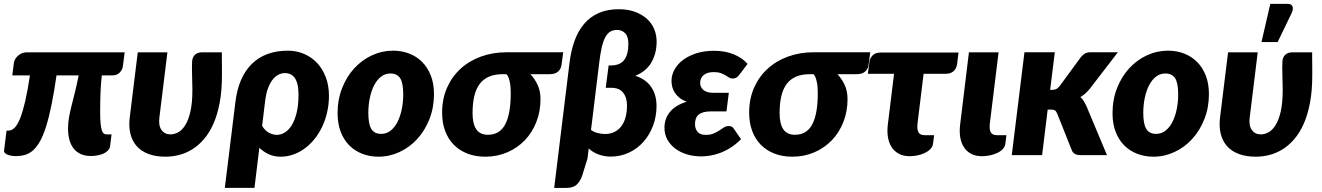

<svg xmlns="http://www.w3.org/2000/svg" viewBox="-21 -782 6667 968"><path d="M607.5 -518 598.5 -448Q596 -429.5 582.2 -415.8Q568.5 -402 546 -402H492.5Q488.5 -371 486.2 -326.8Q484 -282.5 484 -218.5Q484 -181 486.2 -158.5Q488.5 -136 492.8 -124Q497 -112 503 -108.2Q509 -104.5 516.5 -104.5H541.5L534 -45Q532.5 -33 523.8 -23.8Q515 -14.5 501.8 -8.2Q488.5 -2 471.8 1.2Q455 4.5 437.5 4.5Q407.5 4.5 385.8 -5.5Q364 -15.5 349.8 -33.8Q335.5 -52 328.8 -77.5Q322 -103 322 -133.5Q322 -163 326.8 -189.5Q331.5 -216 339 -246.2Q346.5 -276.5 356 -313.8Q365.5 -351 375.5 -402H264Q251.5 -316 238.5 -252.5Q225.5 -189 211.2 -143.8Q197 -98.5 180.8 -69.8Q164.5 -41 145.8 -24.2Q127 -7.5 105 -1.2Q83 5 57 5Q47.5 5 37 3.2Q26.5 1.5 18 -1.8Q9.5 -5 4 -10.5Q-1.5 -16 -0.5 -23.5L12 -123.5H22Q38.5 -123.5 53 -138.2Q67.5 -153 80.8 -186.2Q94 -219.5 106.2 -272.5Q118.5 -325.5 130 -402H41L49 -465.5Q50 -474 55.2 -483.2Q60.5 -492.5 68.8 -500.2Q77 -508 88 -513Q99 -518 112.5 -518Z M823 -518 782.5 -189Q777.5 -148.5 793.5 -126.5Q809.5 -104.5 838.5 -104.5Q857 -104.5 876.5 -114.5Q896 -124.5 912.2 -149.8Q928.5 -175 938.8 -218.8Q949 -262.5 949 -330Q949 -361 947.5 -399Q946 -437 947.5 -471.5Q948 -484 952.5 -493Q957 -502 963.8 -507.5Q970.5 -513 978.5 -515.5Q986.5 -518 994 -518H1097.5Q1097.5 -506 1097.5 -489.8Q1097.5 -473.5 1097.8 -457.2Q1098 -441 1098 -426.2Q1098 -411.5 1098 -402.5Q1098 -324.5 1086.5 -263.8Q1075 -203 1054.8 -157.5Q1034.5 -112 1007 -80.2Q979.5 -48.5 948 -29Q916.5 -9.5 882.2 -0.8Q848 8 814 8Q764 8 727.5 -5.8Q691 -19.5 668.2 -45.2Q645.5 -71 636.5 -107.5Q627.5 -144 633 -189L673.5 -518Z M1166 -269Q1173.5 -330.5 1194.2 -378.5Q1215 -426.5 1248.2 -459.5Q1281.5 -492.5 1327.2 -509.5Q1373 -526.5 1430.5 -526.5Q1474.5 -526.5 1512.2 -510.2Q1550 -494 1577.8 -464.5Q1605.5 -435 1621.5 -392.8Q1637.5 -350.5 1637.5 -299Q1637.5 -256.5 1628.5 -217Q1619.5 -177.5 1603.5 -143.5Q1587.5 -109.5 1565 -81.5Q1542.5 -53.5 1515.2 -33.5Q1488 -13.5 1457.2 -2.8Q1426.5 8 1393.5 8Q1361.5 8 1334.8 -4Q1308 -16 1286.5 -37L1262 165H1112.5ZM1300.5 -147.5Q1315 -123 1335.5 -112.5Q1356 -102 1375 -102Q1395 -102 1414.5 -113.8Q1434 -125.5 1449.5 -150.2Q1465 -175 1474.5 -213.2Q1484 -251.5 1484 -305Q1484 -334 1479.2 -354.8Q1474.5 -375.5 1465.5 -388.5Q1456.5 -401.5 1443.8 -407.5Q1431 -413.5 1415.5 -413.5Q1399 -413.5 1383 -405.5Q1367 -397.5 1353.5 -380.5Q1340 -363.5 1330.2 -337.2Q1320.5 -311 1316 -274.5Z M1901 -107Q1927 -107 1947.5 -122.8Q1968 -138.5 1982.2 -165.8Q1996.5 -193 2004.2 -229.2Q2012 -265.5 2012 -306.5Q2012 -363 1996.8 -387.2Q1981.5 -411.5 1947 -411.5Q1921 -411.5 1900.5 -395.8Q1880 -380 1865.8 -353Q1851.5 -326 1843.8 -289.5Q1836 -253 1836 -212Q1836 -156.5 1851.2 -131.8Q1866.5 -107 1901 -107ZM1887 8Q1843.5 8 1805.8 -6.5Q1768 -21 1740.2 -48.8Q1712.5 -76.5 1696.8 -117.2Q1681 -158 1681 -211Q1681 -280 1703.8 -337.8Q1726.5 -395.5 1765 -437.5Q1803.5 -479.5 1854.2 -503Q1905 -526.5 1961 -526.5Q2004.5 -526.5 2042 -512Q2079.5 -497.5 2107.2 -469.8Q2135 -442 2151 -401.2Q2167 -360.5 2167 -307.5Q2167 -239.5 2144.2 -181.8Q2121.5 -124 2083 -81.8Q2044.5 -39.5 1993.8 -15.8Q1943 8 1887 8Z M2653 -408Q2675.5 -384.5 2689.8 -353.2Q2704 -322 2704 -282.5Q2704 -220 2683 -166.8Q2662 -113.5 2624.8 -74.8Q2587.5 -36 2536.5 -14Q2485.5 8 2425.5 8Q2375.5 8 2335.2 -7.8Q2295 -23.5 2266.8 -52.2Q2238.5 -81 2223.2 -122Q2208 -163 2208 -214Q2208 -283 2232.5 -339Q2257 -395 2300.5 -435Q2344 -475 2403.8 -496.8Q2463.5 -518.5 2533.5 -518.5H2818.5L2810 -454.5Q2807.5 -435 2793 -421.5Q2778.5 -408 2749 -408ZM2554 -312Q2554 -326.5 2553 -341Q2552 -355.5 2549.2 -368.5Q2546.5 -381.5 2542.5 -391.8Q2538.5 -402 2532.5 -408H2515Q2474 -408 2445 -395.8Q2416 -383.5 2397.5 -359Q2379 -334.5 2370.2 -297.5Q2361.5 -260.5 2361.5 -211Q2361.5 -158 2380.2 -130.2Q2399 -102.5 2439 -102.5Q2498.5 -102.5 2526.2 -155.2Q2554 -208 2554 -312Z M2850.5 -466.5Q2858 -527.5 2876 -577Q2894 -626.5 2924 -661.8Q2954 -697 2997.2 -716.2Q3040.5 -735.5 3099 -735.5Q3144.5 -735.5 3180 -722.5Q3215.5 -709.5 3240 -687.5Q3264.5 -665.5 3277 -635.8Q3289.5 -606 3289.5 -572.5Q3289.5 -513.5 3263.5 -468Q3237.5 -422.5 3182 -400Q3235 -383 3262 -343.5Q3289 -304 3289 -248Q3289 -195 3271.5 -148.5Q3254 -102 3223.2 -67.2Q3192.5 -32.5 3150 -12.5Q3107.5 7.5 3057.5 7.5Q3027.5 7.5 2998.5 -2.5Q2969.5 -12.5 2947 -33.5L2941 17L2914 104Q2904 133 2886 149.2Q2868 165.5 2834 165.5H2773L2814 -169.5ZM2958.5 -127Q2972.5 -116.5 2991.5 -111.5Q3010.5 -106.5 3029 -106.5Q3058 -106.5 3079 -117.8Q3100 -129 3113.5 -148.2Q3127 -167.5 3133.5 -193.2Q3140 -219 3140 -248Q3140 -276.5 3132.5 -294.2Q3125 -312 3113.8 -322Q3102.5 -332 3088.5 -335.8Q3074.5 -339.5 3062 -339.5H3033L3047.5 -452H3058Q3105.5 -452 3126.2 -480Q3147 -508 3147 -561.5Q3147 -597.5 3131 -614.2Q3115 -631 3089.5 -631Q3069 -631 3054.8 -622Q3040.5 -613 3030 -593Q3019.5 -573 3012.2 -540.5Q3005 -508 2999.5 -461.5L2963.5 -166Z M3708 -407Q3698 -393.5 3689.8 -389.8Q3681.5 -386 3671.5 -386Q3662.5 -386 3654.8 -391Q3647 -396 3636.8 -402.2Q3626.5 -408.5 3612.5 -413.5Q3598.5 -418.5 3577 -418.5Q3545 -418.5 3527 -403.8Q3509 -389 3509 -363.5Q3509 -342.5 3525.5 -328.2Q3542 -314 3576.5 -314H3653.5L3641.5 -220.5H3564.5Q3541 -220.5 3525.2 -216Q3509.5 -211.5 3500.2 -203.2Q3491 -195 3487 -183Q3483 -171 3483 -156Q3483 -133 3495.8 -117.5Q3508.5 -102 3537 -102Q3561 -102 3577 -109Q3593 -116 3605.5 -124.2Q3618 -132.5 3628.8 -139.5Q3639.5 -146.5 3653 -146.5Q3670.5 -146.5 3678.5 -133.5L3715 -80Q3688.5 -53.5 3661 -36.5Q3633.5 -19.5 3607 -10Q3580.5 -0.5 3556.5 3Q3532.5 6.5 3514 6.5Q3477.5 6.5 3444 -3.2Q3410.5 -13 3385 -31.8Q3359.5 -50.5 3344.2 -77.2Q3329 -104 3329 -138.5Q3329 -184 3357 -218Q3385 -252 3441 -269Q3419 -277.5 3404.5 -289.2Q3390 -301 3381 -315Q3372 -329 3368.2 -344Q3364.5 -359 3364.5 -374Q3364.5 -403.5 3379.5 -431Q3394.5 -458.5 3422.2 -479.5Q3450 -500.5 3489.8 -513.2Q3529.5 -526 3579 -526Q3635.5 -526 3679 -507.8Q3722.5 -489.5 3748 -460Z M4201 -408Q4223.5 -384.5 4237.8 -353.2Q4252 -322 4252 -282.5Q4252 -220 4231 -166.8Q4210 -113.5 4172.8 -74.8Q4135.5 -36 4084.5 -14Q4033.5 8 3973.5 8Q3923.5 8 3883.2 -7.8Q3843 -23.5 3814.8 -52.2Q3786.5 -81 3771.2 -122Q3756 -163 3756 -214Q3756 -283 3780.5 -339Q3805 -395 3848.5 -435Q3892 -475 3951.8 -496.8Q4011.5 -518.5 4081.5 -518.5H4366.5L4358 -454.5Q4355.5 -435 4341 -421.5Q4326.5 -408 4297 -408ZM4102 -312Q4102 -326.5 4101 -341Q4100 -355.5 4097.2 -368.5Q4094.5 -381.5 4090.5 -391.8Q4086.5 -402 4080.5 -408H4063Q4022 -408 3993 -395.8Q3964 -383.5 3945.5 -359Q3927 -334.5 3918.2 -297.5Q3909.5 -260.5 3909.5 -211Q3909.5 -158 3928.2 -130.2Q3947 -102.5 3987 -102.5Q4046.5 -102.5 4074.2 -155.2Q4102 -208 4102 -312Z M4362.5 -471Q4365 -489 4378.8 -503Q4392.5 -517 4417.5 -517H4811.5L4804.5 -460Q4801 -435.5 4786.2 -422.8Q4771.5 -410 4747.5 -410H4635.5L4605 -161Q4601.5 -131 4609.2 -115.8Q4617 -100.5 4640.5 -100.5H4688.5L4683 -57Q4681 -42 4669.5 -30.2Q4658 -18.5 4641 -10.5Q4624 -2.5 4604.2 1.5Q4584.5 5.5 4566 5.5Q4533.5 5.5 4510.8 -6.8Q4488 -19 4474.2 -40.2Q4460.5 -61.5 4455.8 -90.2Q4451 -119 4455 -152.5L4486.5 -410H4354.5Z M4864 -518H5013.5L4969.5 -160.5Q4966 -130.5 4973.8 -115.5Q4981.5 -100.5 5005 -100.5H5053L5047.5 -56.5Q5045.5 -41.5 5034 -29.8Q5022.5 -18 5005.5 -10.2Q4988.5 -2.5 4968.8 1.5Q4949 5.5 4930.5 5.5Q4898 5.5 4875.2 -6.5Q4852.5 -18.5 4838.8 -39.8Q4825 -61 4820.2 -90Q4815.5 -119 4819.5 -152.5Z M5080 0ZM5297 -518.5 5273.5 -329H5284Q5297 -329 5304.8 -333.2Q5312.5 -337.5 5321 -347.5L5428 -493.5Q5438 -506 5449.2 -512.2Q5460.5 -518.5 5477 -518.5H5615L5473 -334Q5452.5 -308.5 5426 -292.5Q5436 -284 5442.8 -272.8Q5449.5 -261.5 5456 -248L5560 0H5426Q5409.5 0 5398.5 -5.8Q5387.5 -11.5 5382 -26L5309 -209.5Q5303.5 -222 5297.2 -225.8Q5291 -229.5 5277 -229.5H5261L5233 0H5080L5144 -518.5Z M5808 -107Q5834 -107 5854.5 -122.8Q5875 -138.5 5889.2 -165.8Q5903.5 -193 5911.2 -229.2Q5919 -265.5 5919 -306.5Q5919 -363 5903.8 -387.2Q5888.5 -411.5 5854 -411.5Q5828 -411.5 5807.5 -395.8Q5787 -380 5772.8 -353Q5758.5 -326 5750.8 -289.5Q5743 -253 5743 -212Q5743 -156.5 5758.2 -131.8Q5773.5 -107 5808 -107ZM5794 8Q5750.5 8 5712.8 -6.5Q5675 -21 5647.2 -48.8Q5619.5 -76.5 5603.8 -117.2Q5588 -158 5588 -211Q5588 -280 5610.8 -337.8Q5633.5 -395.5 5672 -437.5Q5710.5 -479.5 5761.2 -503Q5812 -526.5 5868 -526.5Q5911.5 -526.5 5949 -512Q5986.5 -497.5 6014.2 -469.8Q6042 -442 6058 -401.2Q6074 -360.5 6074 -307.5Q6074 -239.5 6051.2 -181.8Q6028.5 -124 5990 -81.8Q5951.5 -39.5 5900.8 -15.8Q5850 8 5794 8Z M6124.5 0ZM6320 -518 6279.5 -189Q6274.5 -148.5 6290.5 -126.5Q6306.5 -104.5 6335.5 -104.5Q6354 -104.5 6373.5 -114.5Q6393 -124.5 6409.2 -149.8Q6425.5 -175 6435.8 -218.8Q6446 -262.5 6446 -330Q6446 -361 6444.5 -399Q6443 -437 6444.5 -471.5Q6445 -484 6449.5 -493Q6454 -502 6460.8 -507.5Q6467.5 -513 6475.5 -515.5Q6483.5 -518 6491 -518H6594.5Q6594.5 -506 6594.5 -489.8Q6594.5 -473.5 6594.8 -457.2Q6595 -441 6595 -426.2Q6595 -411.5 6595 -402.5Q6595 -324.5 6583.5 -263.8Q6572 -203 6551.8 -157.5Q6531.5 -112 6504 -80.2Q6476.5 -48.5 6445 -29Q6413.5 -9.5 6379.2 -0.8Q6345 8 6311 8Q6261 8 6224.5 -5.8Q6188 -19.5 6165.2 -45.2Q6142.5 -71 6133.5 -107.5Q6124.5 -144 6130 -189L6170.5 -518ZM6339 -570 6383.5 -762.5H6470.5Q6490 -762.5 6495.2 -750.2Q6500.5 -738 6491.5 -717L6420.5 -570Z"/></svg>

Font: Lato Black
Style: Italic
Weight: 900
Italic angle: -7°
Designer: Lukasz Dziedzic
Foundry: tyPoland Lukasz Dziedzic
Version: Version 2.007; 2014-02-27